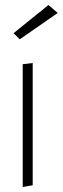

<svg xmlns="http://www.w3.org/2000/svg" viewBox="-20 -750 251 768"><path d="M34.2 -617.2 59.1 -592.8 210.9 -698.2 173.8 -730ZM70.8 -493.2V-2L110.8 -8.8V-498Z"/></svg>

Font: Comic Neue Angular Light
Style: Regular
Weight: 300
Designer: Craig Rozynski
Foundry: Craig Rozynski
Version: Version 2.003